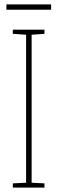

<svg xmlns="http://www.w3.org/2000/svg" viewBox="-20 -848 259 868"><path d="M181 0H38V-19L98 -22V-691L38 -695V-714H181V-695L123 -691V-22L181 -19ZM211 -828V-804H9V-828Z"/></svg>

Font: Noto Sans Telugu ExtraCondensed Thin
Style: Regular
Weight: 100
Width: 2
Designer: Jelle Bosma - Monotype Design Team
Foundry: Monotype Imaging Inc.
Version: Version 2.005; ttfautohint (v1.8.4.7-5d5b)